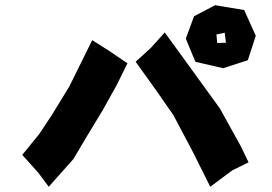

<svg xmlns="http://www.w3.org/2000/svg" viewBox="-20 -757 1033 729"><path d="M801.8 -626 833 -632.8 837.9 -594.7 804.7 -593.8ZM796.9 -737.3 716.8 -695.3 685.5 -610.4 721.7 -522.5 827.1 -498 920.9 -528.3 951.2 -621.1 907.2 -718.8ZM495.1 -522.5 574.2 -412.1 638.7 -319.3 711.9 -180.7 778.3 -47.9 862.3 -110.4 923.8 -140.6 893.6 -203.1 814.5 -345.7 707 -494.1 605.5 -633.8 553.7 -576.2ZM330.1 -604.5 243.2 -428.7 176.8 -320.3 128.9 -248 64.5 -168.9 125 -101.6 165 -47.9 258.8 -153.3 308.6 -237.3 370.1 -338.9 422.9 -433.6 463.9 -516.6 396.5 -562.5Z"/></svg>

Font: MaokenAssortedSans-Lite
Style: Lite
Weight: 400
Version: Version 1.400